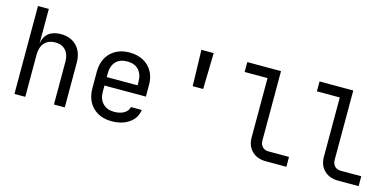

<svg xmlns="http://www.w3.org/2000/svg" viewBox="-69 -1130 3138 1540"><g transform="rotate(15 1500.0 -360.0)"><path d="M92 0V-730H182V-445H183Q190 -500 228 -530Q266 -560 329 -560Q412 -560 461 -509Q510 -458 510 -370V0H420V-355Q420 -417 388.5 -450.5Q357 -484 303 -484Q247 -484 214.5 -449Q182 -414 182 -350V0Z M900 10Q803 10 743.5 -48.5Q684 -107 684 -210V-340Q684 -443 743.5 -501.5Q803 -560 900 -560Q965 -560 1013.5 -534Q1062 -508 1089 -461Q1116 -414 1116 -350V-252H772V-200Q772 -139 807 -103.5Q842 -68 900 -68Q950 -68 982.5 -87.5Q1015 -107 1022 -140H1112Q1103 -71 1045 -30.5Q987 10 900 10ZM772 -322H1028V-350Q1028 -415 994.5 -450.5Q961 -486 900 -486Q839 -486 805.5 -450.5Q772 -415 772 -350Z M1457 -430 1449 -730H1551L1544 -430Z M2180 0Q2107 0 2063.5 -42.5Q2020 -85 2020 -155V-648H1830V-730H2110V-155Q2110 -121 2129 -101.5Q2148 -82 2180 -82H2350V0Z M2780 0Q2707 0 2663.5 -42.5Q2620 -85 2620 -155V-648H2430V-730H2710V-155Q2710 -121 2729 -101.5Q2748 -82 2780 -82H2950V0Z"/></g></svg>

Font: JetBrainsMono Nerd Font Mono
Style: Regular
Weight: 400
Monospace: yes
Designer: Philipp Nurullin, Konstantin Bulenkov
Foundry: JetBrains
Version: Version 2.304; ttfautohint (v1.8.4.7-5d5b);Nerd Fonts 2.3.0